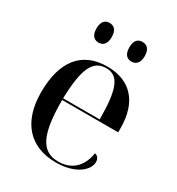

<svg xmlns="http://www.w3.org/2000/svg" viewBox="-180 -859 905 982"><g transform="rotate(30 272.5 -368.0)"><path d="M374 -630C399 -630 420 -646 420 -688C420 -731 399 -746 374 -746C349 -746 329 -731 329 -688C329 -646 349 -630 374 -630ZM180 -630C205 -630 225 -646 225 -688C225 -731 205 -746 180 -746C155 -746 135 -731 135 -688C135 -646 155 -630 180 -630ZM297 10C417 10 475 -49 475 -94C475 -111 467 -127 448 -131C434 -42 379 0 306 0C205 0 166 -80 166 -283H497V-307C497 -466 415 -547 282 -547C136 -547 53 -452 53 -264C53 -91 141 10 297 10ZM382 -293H166C171 -470 203 -537 281 -537C355 -537 382 -470 382 -293Z"/></g></svg>

Font: Noto Serif Display Medium
Style: Regular
Weight: 500
Designer: Monotype Design Team
Foundry: Monotype Imaging Inc.
Version: Version 2.009